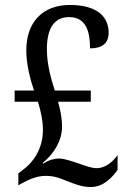

<svg xmlns="http://www.w3.org/2000/svg" viewBox="-20 -744 517 774"><path d="M347 10C398 10 434 -31 454 -59V-119C434 -90 403 -66 370 -66C348 -66 321 -77 297 -85C272 -93 241 -105 217 -105C200 -105 178 -100 154 -84L153 -88C199 -125 230 -179 230 -232C230 -271 223 -301 214 -334H346V-379H201C188 -419 169 -482 169 -545C169 -628 197 -675 259 -675C329 -675 343 -613 343 -549C391 -549 418 -569 418 -612C418 -676 372 -724 262 -724C152 -724 86 -655 86 -541C86 -485 102 -424 117 -379H39V-334H133C144 -298 153 -259 153 -219C153 -140 109 -85 72 -59L54 -45V3L68 -5C100 -22 129 -35 165 -35C198 -35 222 -26 250 -14C280 -3 308 10 347 10Z"/></svg>

Font: Noto Serif Lao Cond
Style: Regular
Weight: 400
Width: 3
Designer: Monotype Design Team
Foundry: Monotype Imaging Inc.
Version: Version 2.004